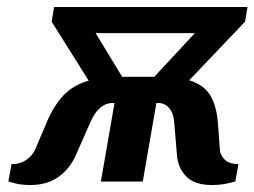

<svg xmlns="http://www.w3.org/2000/svg" viewBox="-20 -520 729 550"><path d="M67 10Q41 10 22.5 5Q4 0 4 0L13 -50Q39 -50 56 -62.5Q73 -75 80 -90L114 -170Q134 -217 161.5 -246.5Q189 -276 234 -289L128 -458L135 -500H689L682 -458L522 -290Q564 -277 582 -247.5Q600 -218 604 -170L610 -90Q611 -75 624 -62.5Q637 -50 663 -50L654 0Q654 0 633.5 5Q613 10 587 10Q538 10 514 -14Q490 -38 487 -75L479 -170Q477 -196 464.5 -210.5Q452 -225 433 -225H428L389 0H269L308 -225H303Q263 -225 239 -170L197 -75Q181 -38 148.5 -14Q116 10 67 10ZM331 -300H422L538 -425H254L330 -300Z"/></svg>

Font: Cuprum
Style: Bold Italic
Weight: 700
Italic angle: -10°
Designer: Jovanny Lemonad
Foundry: Jovanny Lemonad
Version: Version 3.000